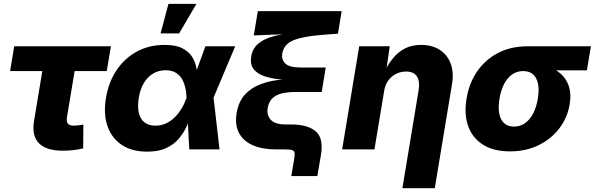

<svg xmlns="http://www.w3.org/2000/svg" viewBox="-20 -786 3128 1010"><path d="M310.1 6.8Q222.7 6.8 184.3 -33.2Q146 -73.2 159.2 -150.9L202.6 -412.1H33.2L54.7 -542.5H563.5L541.5 -412.1H372.6L332 -168Q328.6 -146 337.2 -135.5Q345.7 -125 369.1 -125Q378.4 -125 394.5 -127Q410.6 -128.9 418.5 -130.4L417.5 -5.4Q388.2 1.5 361.3 4.2Q334.5 6.8 310.1 6.8Z M753.9 11.7Q674.3 11.7 621.1 -23.4Q567.9 -58.6 545.7 -121.8Q523.4 -185.1 537.1 -269.5Q551.3 -355 593.8 -417.7Q636.2 -480.5 700.7 -515.1Q765.1 -549.8 845.2 -549.8Q903.8 -549.8 938.2 -532.5Q972.7 -515.1 990.2 -487.5Q1007.8 -460 1013.4 -427.7Q1019 -395.5 1020 -366.2H1070.8L1103 -275.4L1134.8 0H975.6L961.4 -272.5Q960 -304.7 953.1 -331.1Q946.3 -357.4 933.3 -376.5Q920.4 -395.5 900.1 -406Q879.9 -416.5 851.6 -416.5Q814.9 -416.5 785.6 -399.2Q756.3 -381.8 736.8 -349.4Q717.3 -316.9 710 -271Q702.6 -225.1 710.2 -192.4Q717.8 -159.7 740 -142.3Q762.2 -125 797.4 -125Q826.7 -125 851.8 -136.2Q877 -147.5 897.7 -167.5Q918.5 -187.5 934.3 -213.6Q950.2 -239.7 960.9 -269.5L1060.5 -542.5H1217.3L1102.1 -269.5L1040 -183.1H987.8Q976.6 -152.8 960.9 -119.1Q945.3 -85.4 919.9 -55.7Q894.5 -25.9 854.5 -7.1Q814.5 11.7 753.9 11.7ZM824.7 -610.4 866.2 -765.6H1013.2L922.4 -610.4Z M1512.2 140.1 1526.9 54.2Q1531.2 30.3 1529.8 18.8Q1528.3 7.3 1517.3 3.7Q1506.3 0 1481.4 0H1432.6Q1359.4 0 1309.3 -22.2Q1259.3 -44.4 1237.1 -86.9Q1214.8 -129.4 1224.6 -189.9Q1234.4 -251 1267.6 -287.4Q1300.8 -323.7 1347.9 -341.8Q1395 -359.9 1447 -365.7Q1499 -371.6 1545.4 -372.1L1544.4 -363.8Q1500 -364.3 1454.3 -368.4Q1408.7 -372.6 1371.8 -384.8Q1335 -397 1314.9 -421.9Q1294.9 -446.8 1301.3 -487.8Q1307.6 -529.3 1336.9 -554.9Q1366.2 -580.6 1415.3 -594.2Q1464.4 -607.9 1528.8 -614.3L1533.2 -608.4L1314.9 -599.6L1336.4 -727.5H1777.3L1757.8 -608.9L1674.3 -602.5Q1578.1 -595.2 1526.4 -575.2Q1474.6 -555.2 1465.3 -506.8Q1459 -473.1 1480.7 -451.9Q1502.4 -430.7 1564.5 -430.7H1693.4L1672.4 -302.2H1537.1Q1496.6 -302.2 1465.3 -295.2Q1434.1 -288.1 1414.6 -270.5Q1395 -252.9 1388.7 -221.2Q1381.3 -182.1 1403.6 -156.7Q1425.8 -131.3 1482.4 -131.3H1510.7Q1598.1 -131.3 1640.6 -95.5Q1683.1 -59.6 1668 30.8L1649.4 140.1Z M2001 -308.1 1949.7 0H1779.8L1869.6 -542.5H2030.3L2010.3 -404.8L2001 -405.3Q2022 -449.2 2048.8 -481.4Q2075.7 -513.7 2111.3 -531.7Q2147 -549.8 2194.8 -549.8Q2252 -549.8 2292.2 -524.4Q2332.5 -499 2350.3 -452.6Q2368.2 -406.2 2357.9 -344.2L2267.1 204.1H2096.7L2182.1 -311.5Q2189.9 -357.9 2173.3 -383.8Q2156.7 -409.7 2115.7 -409.7Q2088.4 -409.7 2064 -397.7Q2039.6 -385.7 2022.7 -363Q2005.9 -340.3 2001 -308.1Z M2662.6 10.3Q2577.6 10.3 2522 -24.2Q2466.3 -58.6 2443.4 -120.8Q2420.4 -183.1 2434.1 -266.6Q2447.8 -350.1 2491.2 -412.1Q2534.7 -474.1 2601.8 -508.3Q2668.9 -542.5 2753.9 -542.5H3088.4L3067.4 -416H2831.1L2731.9 -412.1Q2699.7 -412.1 2674.3 -394.5Q2648.9 -377 2632.1 -344.7Q2615.2 -312.5 2607.4 -266.6Q2600.1 -221.7 2606.2 -189Q2612.3 -156.2 2631.8 -138.2Q2651.4 -120.1 2684.1 -120.1Q2716.3 -120.1 2741.7 -137.9Q2767.1 -155.8 2784.4 -188.7Q2801.8 -221.7 2809.1 -266.6Q2816.9 -312.5 2810.3 -345Q2803.7 -377.4 2784.2 -394.8Q2764.6 -412.1 2732.4 -412.1L2739.3 -454.6Q2799.8 -454.6 2847.7 -440.9Q2895.5 -427.2 2927.5 -399.9Q2959.5 -372.6 2972.7 -332Q2985.8 -291.5 2976.6 -236.8Q2965.3 -168 2923.1 -111.8Q2880.9 -55.7 2814.2 -22.7Q2747.6 10.3 2662.6 10.3Z"/></svg>

Font: Inter 16pt ExtraBold
Style: Italic
Weight: 800
Italic angle: -9.3988°
Version: Version 4.001;git-66647c0bb